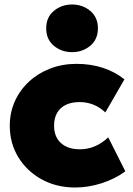

<svg xmlns="http://www.w3.org/2000/svg" viewBox="-20 -819 590 854"><path d="M314.5 15Q231.5 15 165.8 -21Q100 -57 61.8 -119.2Q23.5 -181.5 23.5 -260Q23.5 -318.5 46 -368.5Q68.5 -418.5 109 -456Q149.5 -493.5 203.5 -514.2Q257.5 -535 320.5 -535Q383 -535 437 -517.5Q491 -500 533.5 -466L448.5 -319Q423 -343 394.2 -354Q365.5 -365 334.5 -365Q298.5 -365 273 -352.8Q247.5 -340.5 234 -317Q220.5 -293.5 220.5 -260Q220.5 -210.5 251 -182.8Q281.5 -155 335.5 -155Q370 -155 401.2 -168Q432.5 -181 461.5 -208L537.5 -57Q492.5 -23.5 432.8 -4.2Q373 15 314.5 15ZM300.5 -587Q254 -587 219.8 -615.2Q185.5 -643.5 185.5 -693Q185.5 -742.5 219.8 -770.8Q254 -799 300.5 -799Q347 -799 381.2 -770.8Q415.5 -742.5 415.5 -693Q415.5 -643.5 381.2 -615.2Q347 -587 300.5 -587Z"/></svg>

Font: Geologica Cursive Black
Style: Regular
Weight: 900
Designer: Sindre Bremnes, Frode Helland
Foundry: Monokrom Skriftforlag AS
Version: Version 1.010;gftools[0.9.28]